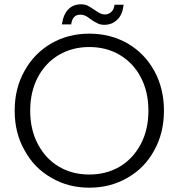

<svg xmlns="http://www.w3.org/2000/svg" viewBox="-20 -863 828 890"><path d="M394 7C394 7 394 7 394 7C459 7 518 -8 571 -39C624 -69 665 -111 695 -166C725 -220 740 -281 740 -350C740 -350 740 -350 740 -350C740 -419 725 -480 695 -535C665 -589 624 -631 571 -662C518 -692 459 -707 394 -707C394 -707 394 -707 394 -707C329 -707 271 -692 218 -662C165 -631 124 -589 94 -535C63 -480 48 -419 48 -350C48 -350 48 -350 48 -350C48 -281 63 -220 94 -166C124 -111 165 -69 218 -39C271 -8 329 7 394 7ZM394 -54C394 -54 394 -54 394 -54C342 -54 295 -66 254 -90C213 -114 180 -149 156 -194C132 -239 120 -291 120 -350C120 -350 120 -350 120 -350C120 -409 132 -461 156 -506C180 -551 213 -585 254 -609C295 -633 342 -645 394 -645C394 -645 394 -645 394 -645C446 -645 493 -633 534 -609C575 -585 608 -551 632 -506C656 -461 668 -409 668 -350C668 -350 668 -350 668 -350C668 -291 656 -239 632 -194C608 -149 575 -114 534 -90C493 -66 446 -54 394 -54ZM267 -750C267 -750 310 -750 310 -750C310 -750 310 -750 310 -750C314 -780 328 -795 352 -795C352 -795 352 -795 352 -795C361 -795 369 -793 376 -790C383 -787 391 -781 400 -774C400 -774 400 -774 400 -774C412 -765 423 -759 432 -755C441 -750 451 -748 464 -748C464 -748 464 -748 464 -748C488 -748 508 -756 525 -773C541 -789 550 -812 553 -841C553 -841 511 -841 511 -841C511 -841 511 -841 511 -841C509 -826 504 -815 496 -808C488 -800 478 -796 467 -796C467 -796 467 -796 467 -796C458 -796 450 -798 443 -802C436 -805 427 -811 417 -818C417 -818 417 -818 417 -818C405 -826 395 -832 386 -837C377 -841 367 -843 355 -843C355 -843 355 -843 355 -843C331 -843 311 -835 296 -819C281 -803 271 -780 267 -750Z"/></svg>

Font: wox.body
Style: Regular
Weight: 500
Designer: Ninad Kale (Devanagari), Jonny Pinhorn (Latin)
Foundry: Indian Type Foundry
Version: ""